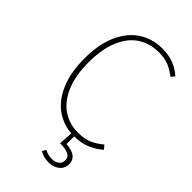

<svg xmlns="http://www.w3.org/2000/svg" viewBox="-270 -779 1082 1082"><g transform="rotate(45 271.0 -238.0)"><path d="M345 -692Q398 -692 435.5 -677.5Q473 -663 509 -633L492 -611Q455 -639 423.5 -651Q392 -663 347 -663Q278 -663 224 -629Q170 -595 138.5 -522.5Q107 -450 107 -341Q107 -237 138 -164.5Q169 -92 222.5 -56Q276 -20 343 -20Q395 -20 429 -34.5Q463 -49 498 -78L517 -55Q481 -24 439 -7Q397 10 342 10Q265 10 204.5 -30.5Q144 -71 109.5 -150.5Q75 -230 75 -341Q75 -455 110.5 -534Q146 -613 207.5 -652.5Q269 -692 345 -692ZM345 71Q391 74 413.5 91.5Q436 109 436 140Q436 175 410 195.5Q384 216 346 216Q324 216 307 211Q290 206 275 197L288 174Q312 189 346 189Q371 189 388 176.5Q405 164 405 140Q405 116 384 105Q363 94 316 93L323 -16H345Z"/></g></svg>

Font: Firava
Style: Regular
Weight: 400
Designer: Carrois Corporate & Edenspiekermann AG
Foundry: Greg Finn Gibson
Version: Version 5.000